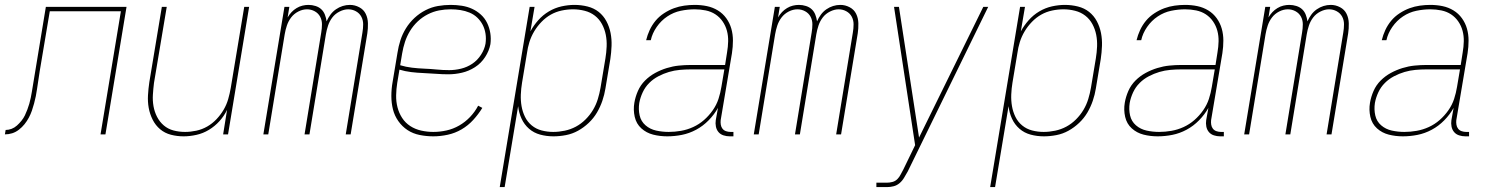

<svg xmlns="http://www.w3.org/2000/svg" viewBox="-58 -548 6078 783"><path d="M-38 0 -35 -18Q-23 -18 -11 -22.5Q1 -27 11 -36Q21 -45 29.5 -55.5Q38 -66 43.5 -77.5Q49 -89 53.5 -101Q58 -113 61.5 -125Q65 -137 67.5 -149.5Q70 -162 72 -174L129 -520H458L372 0H352L435 -502H145L104 -258Q101 -240 98.5 -221.5Q96 -203 93 -185Q91 -170 88 -155.5Q85 -141 81 -126Q77 -111 72 -96.5Q67 -82 59.5 -68Q52 -54 42 -41.5Q32 -29 19 -19Q6 -9 -8.5 -4.5Q-23 0 -38 0Z M691 8Q664 8 639 1.5Q614 -5 595 -21Q576 -37 564.5 -60Q553 -83 548.5 -108Q544 -133 545.5 -159.5Q547 -186 551 -213L602 -520H622L570 -210Q567 -186 565.5 -162Q564 -138 568 -115Q572 -92 582.5 -71.5Q593 -51 610 -36.5Q627 -22 649.5 -16Q672 -10 697 -10Q719 -10 742.5 -15Q766 -20 787 -32Q808 -44 825 -62Q842 -80 854 -100.5Q866 -121 872.5 -143.5Q879 -166 883 -189L938 -520H958L872 0H852L868 -100Q856 -75 837 -54Q818 -33 794 -18.5Q770 -4 743 2Q716 8 691 8Z M1016 0 1102 -520H1122L1115 -477Q1122 -489 1131 -498.5Q1140 -508 1151.5 -515Q1163 -522 1175.5 -525Q1188 -528 1200 -528Q1215 -528 1229 -523.5Q1243 -519 1252.5 -510Q1262 -501 1267 -488Q1272 -475 1274 -461Q1280 -475 1289.5 -488Q1299 -501 1312 -510Q1325 -519 1339.5 -523.5Q1354 -528 1369 -528Q1389 -528 1407 -518.5Q1425 -509 1433.5 -491.5Q1442 -474 1442.5 -453Q1443 -432 1440 -412L1372 0H1352L1420 -415Q1423 -432 1423 -449Q1423 -466 1415.5 -480Q1408 -494 1393.5 -502Q1379 -510 1362 -510Q1345 -510 1327 -501Q1309 -492 1297.5 -477Q1286 -462 1280 -444Q1274 -426 1271 -408L1204 0H1184L1252 -415Q1255 -432 1255 -449Q1255 -466 1247.5 -480Q1240 -494 1225.5 -502Q1211 -510 1194 -510Q1176 -510 1158.5 -501Q1141 -492 1129.5 -477Q1118 -462 1112 -444Q1106 -426 1103 -408L1036 0Z M1709 8Q1681 8 1653.5 2.5Q1626 -3 1604 -17.5Q1582 -32 1566.5 -54Q1551 -76 1544.5 -102Q1538 -128 1538 -156.5Q1538 -185 1543 -213L1563 -333Q1567 -359 1575 -384Q1583 -409 1597.5 -432.5Q1612 -456 1632.5 -475Q1653 -494 1677.5 -506.5Q1702 -519 1728 -523.5Q1754 -528 1780 -528Q1803 -528 1825.5 -524.5Q1848 -521 1867.5 -512Q1887 -503 1903 -488.5Q1919 -474 1928.5 -454.5Q1938 -435 1941.5 -413Q1945 -391 1942 -368Q1937 -341 1920.5 -315.5Q1904 -290 1879 -274Q1854 -258 1826 -251.5Q1798 -245 1771 -245Q1746 -245 1720.5 -247Q1695 -249 1669.5 -250Q1644 -251 1619 -254Q1594 -257 1571 -264L1562 -210Q1558 -185 1557.5 -159.5Q1557 -134 1563 -110.5Q1569 -87 1582 -67Q1595 -47 1615 -34Q1635 -21 1659.5 -15.5Q1684 -10 1709 -10Q1736 -10 1763 -16Q1790 -22 1814.5 -36Q1839 -50 1859 -71Q1879 -92 1892 -117L1909 -108Q1893 -82 1872 -59Q1851 -36 1824.5 -20.5Q1798 -5 1768 1.5Q1738 8 1709 8ZM1774 -262Q1798 -262 1822.5 -268Q1847 -274 1868 -288Q1889 -302 1903.5 -324.5Q1918 -347 1922 -370Q1925 -391 1922 -410.5Q1919 -430 1910.5 -446.5Q1902 -463 1888.5 -476Q1875 -489 1857 -496.5Q1839 -504 1819.5 -507Q1800 -510 1780 -510Q1756 -510 1732.5 -505.5Q1709 -501 1686.5 -489.5Q1664 -478 1645.5 -460.5Q1627 -443 1614 -421.5Q1601 -400 1593.5 -377Q1586 -354 1582 -330L1574 -282Q1597 -275 1622 -272Q1647 -269 1672.5 -268Q1698 -267 1723 -264.5Q1748 -262 1774 -262Z M1980 215 2102 -520H2122L2105 -420Q2118 -444 2137 -465.5Q2156 -487 2180.5 -501.5Q2205 -516 2232 -522Q2259 -528 2285 -528Q2312 -528 2338 -521.5Q2364 -515 2383.5 -499.5Q2403 -484 2415 -461.5Q2427 -439 2432 -413.5Q2437 -388 2436 -361Q2435 -334 2431 -307L2411 -187Q2407 -162 2398.5 -137Q2390 -112 2376.5 -89Q2363 -66 2343 -47Q2323 -28 2299.5 -15Q2276 -2 2250 3Q2224 8 2199 8Q2171 8 2145 1Q2119 -6 2099.5 -23Q2080 -40 2069 -64Q2058 -88 2055 -115L2000 215ZM2198 -10Q2221 -10 2245 -15Q2269 -20 2290.5 -31.5Q2312 -43 2330 -61Q2348 -79 2360.5 -100Q2373 -121 2380 -144Q2387 -167 2391 -190L2411 -310Q2415 -334 2416 -358.5Q2417 -383 2412.5 -406Q2408 -429 2397 -449.5Q2386 -470 2368 -484Q2350 -498 2326.5 -504Q2303 -510 2279 -510Q2256 -510 2232.5 -505Q2209 -500 2188.5 -488.5Q2168 -477 2150.5 -459Q2133 -441 2120.5 -420Q2108 -399 2101 -376.5Q2094 -354 2091 -331L2071 -211Q2067 -187 2066 -162.5Q2065 -138 2069 -115Q2073 -92 2083 -71.5Q2093 -51 2110.5 -36.5Q2128 -22 2151 -16Q2174 -10 2198 -10Z M2663 8Q2633 8 2605.5 1Q2578 -6 2557.5 -24.5Q2537 -43 2530.5 -71.5Q2524 -100 2529 -129Q2533 -153 2543.5 -177Q2554 -201 2572.5 -219.5Q2591 -238 2614 -250.5Q2637 -263 2661.5 -270.5Q2686 -278 2710.5 -280.5Q2735 -283 2759 -283H2899L2907 -334Q2911 -357 2911.5 -379.5Q2912 -402 2906.5 -422.5Q2901 -443 2889 -460.5Q2877 -478 2859.5 -489.5Q2842 -501 2820 -505.5Q2798 -510 2775 -510Q2747 -510 2718 -504Q2689 -498 2663.5 -481Q2638 -464 2620 -438Q2602 -412 2596 -384H2577Q2582 -405 2591.5 -425.5Q2601 -446 2615.5 -463.5Q2630 -481 2650 -494Q2670 -507 2690.5 -514.5Q2711 -522 2732.5 -525Q2754 -528 2775 -528Q2801 -528 2825 -523Q2849 -518 2869.5 -505.5Q2890 -493 2904 -473.5Q2918 -454 2924.5 -431Q2931 -408 2931 -382.5Q2931 -357 2927 -331L2881 -58Q2880 -49 2881.5 -39.5Q2883 -30 2888.5 -23Q2894 -16 2903 -13Q2912 -10 2921 -10H2933V8H2918Q2905 8 2892.5 4Q2880 0 2872 -9.5Q2864 -19 2861.5 -32Q2859 -45 2861 -58L2870 -108Q2855 -81 2832 -57.5Q2809 -34 2781 -19Q2753 -4 2723 2Q2693 8 2663 8ZM2669 -10Q2694 -10 2719.5 -14.5Q2745 -19 2769 -30Q2793 -41 2813 -58.5Q2833 -76 2848.5 -98Q2864 -120 2872 -144.5Q2880 -169 2884 -194L2896 -265H2759Q2737 -265 2714.5 -263Q2692 -261 2670 -254.5Q2648 -248 2627 -237Q2606 -226 2589.5 -209.5Q2573 -193 2563 -171.5Q2553 -150 2549 -128Q2545 -102 2550.5 -77.5Q2556 -53 2574.5 -37Q2593 -21 2618 -15.5Q2643 -10 2669 -10Z M3016 0 3102 -520H3122L3115 -477Q3122 -489 3131 -498.5Q3140 -508 3151.5 -515Q3163 -522 3175.5 -525Q3188 -528 3200 -528Q3215 -528 3229 -523.5Q3243 -519 3252.5 -510Q3262 -501 3267 -488Q3272 -475 3274 -461Q3280 -475 3289.5 -488Q3299 -501 3312 -510Q3325 -519 3339.5 -523.5Q3354 -528 3369 -528Q3389 -528 3407 -518.5Q3425 -509 3433.5 -491.5Q3442 -474 3442.5 -453Q3443 -432 3440 -412L3372 0H3352L3420 -415Q3423 -432 3423 -449Q3423 -466 3415.5 -480Q3408 -494 3393.5 -502Q3379 -510 3362 -510Q3345 -510 3327 -501Q3309 -492 3297.5 -477Q3286 -462 3280 -444Q3274 -426 3271 -408L3204 0H3184L3252 -415Q3255 -432 3255 -449Q3255 -466 3247.5 -480Q3240 -494 3225.5 -502Q3211 -510 3194 -510Q3176 -510 3158.5 -501Q3141 -492 3129.5 -477Q3118 -462 3112 -444Q3106 -426 3103 -408L3036 0Z M3516 215V197H3559Q3570 197 3581.5 194Q3593 191 3601.5 182.5Q3610 174 3615 163.5Q3620 153 3626 143L3674 44L3588 -520H3608L3690 13L3952 -520H3972L3644 151Q3637 163 3629.5 176Q3622 189 3611 198.5Q3600 208 3586.5 211.5Q3573 215 3559 215Z M3980 215 4102 -520H4122L4105 -420Q4118 -444 4137 -465.5Q4156 -487 4180.5 -501.5Q4205 -516 4232 -522Q4259 -528 4285 -528Q4312 -528 4338 -521.5Q4364 -515 4383.5 -499.5Q4403 -484 4415 -461.5Q4427 -439 4432 -413.5Q4437 -388 4436 -361Q4435 -334 4431 -307L4411 -187Q4407 -162 4398.5 -137Q4390 -112 4376.5 -89Q4363 -66 4343 -47Q4323 -28 4299.5 -15Q4276 -2 4250 3Q4224 8 4199 8Q4171 8 4145 1Q4119 -6 4099.5 -23Q4080 -40 4069 -64Q4058 -88 4055 -115L4000 215ZM4198 -10Q4221 -10 4245 -15Q4269 -20 4290.5 -31.5Q4312 -43 4330 -61Q4348 -79 4360.5 -100Q4373 -121 4380 -144Q4387 -167 4391 -190L4411 -310Q4415 -334 4416 -358.5Q4417 -383 4412.5 -406Q4408 -429 4397 -449.5Q4386 -470 4368 -484Q4350 -498 4326.5 -504Q4303 -510 4279 -510Q4256 -510 4232.5 -505Q4209 -500 4188.5 -488.5Q4168 -477 4150.5 -459Q4133 -441 4120.5 -420Q4108 -399 4101 -376.5Q4094 -354 4091 -331L4071 -211Q4067 -187 4066 -162.5Q4065 -138 4069 -115Q4073 -92 4083 -71.5Q4093 -51 4110.5 -36.5Q4128 -22 4151 -16Q4174 -10 4198 -10Z M4663 8Q4633 8 4605.5 1Q4578 -6 4557.5 -24.5Q4537 -43 4530.5 -71.5Q4524 -100 4529 -129Q4533 -153 4543.5 -177Q4554 -201 4572.5 -219.5Q4591 -238 4614 -250.5Q4637 -263 4661.5 -270.5Q4686 -278 4710.5 -280.5Q4735 -283 4759 -283H4899L4907 -334Q4911 -357 4911.5 -379.5Q4912 -402 4906.5 -422.5Q4901 -443 4889 -460.5Q4877 -478 4859.5 -489.5Q4842 -501 4820 -505.5Q4798 -510 4775 -510Q4747 -510 4718 -504Q4689 -498 4663.5 -481Q4638 -464 4620 -438Q4602 -412 4596 -384H4577Q4582 -405 4591.5 -425.5Q4601 -446 4615.5 -463.5Q4630 -481 4650 -494Q4670 -507 4690.5 -514.5Q4711 -522 4732.5 -525Q4754 -528 4775 -528Q4801 -528 4825 -523Q4849 -518 4869.5 -505.5Q4890 -493 4904 -473.5Q4918 -454 4924.5 -431Q4931 -408 4931 -382.5Q4931 -357 4927 -331L4881 -58Q4880 -49 4881.5 -39.5Q4883 -30 4888.5 -23Q4894 -16 4903 -13Q4912 -10 4921 -10H4933V8H4918Q4905 8 4892.5 4Q4880 0 4872 -9.5Q4864 -19 4861.5 -32Q4859 -45 4861 -58L4870 -108Q4855 -81 4832 -57.5Q4809 -34 4781 -19Q4753 -4 4723 2Q4693 8 4663 8ZM4669 -10Q4694 -10 4719.5 -14.5Q4745 -19 4769 -30Q4793 -41 4813 -58.5Q4833 -76 4848.5 -98Q4864 -120 4872 -144.5Q4880 -169 4884 -194L4896 -265H4759Q4737 -265 4714.5 -263Q4692 -261 4670 -254.5Q4648 -248 4627 -237Q4606 -226 4589.5 -209.5Q4573 -193 4563 -171.5Q4553 -150 4549 -128Q4545 -102 4550.5 -77.5Q4556 -53 4574.5 -37Q4593 -21 4618 -15.5Q4643 -10 4669 -10Z M5016 0 5102 -520H5122L5115 -477Q5122 -489 5131 -498.5Q5140 -508 5151.5 -515Q5163 -522 5175.5 -525Q5188 -528 5200 -528Q5215 -528 5229 -523.5Q5243 -519 5252.5 -510Q5262 -501 5267 -488Q5272 -475 5274 -461Q5280 -475 5289.5 -488Q5299 -501 5312 -510Q5325 -519 5339.5 -523.5Q5354 -528 5369 -528Q5389 -528 5407 -518.5Q5425 -509 5433.5 -491.5Q5442 -474 5442.5 -453Q5443 -432 5440 -412L5372 0H5352L5420 -415Q5423 -432 5423 -449Q5423 -466 5415.5 -480Q5408 -494 5393.5 -502Q5379 -510 5362 -510Q5345 -510 5327 -501Q5309 -492 5297.5 -477Q5286 -462 5280 -444Q5274 -426 5271 -408L5204 0H5184L5252 -415Q5255 -432 5255 -449Q5255 -466 5247.5 -480Q5240 -494 5225.5 -502Q5211 -510 5194 -510Q5176 -510 5158.5 -501Q5141 -492 5129.5 -477Q5118 -462 5112 -444Q5106 -426 5103 -408L5036 0Z M5663 8Q5633 8 5605.5 1Q5578 -6 5557.5 -24.5Q5537 -43 5530.5 -71.5Q5524 -100 5529 -129Q5533 -153 5543.5 -177Q5554 -201 5572.5 -219.5Q5591 -238 5614 -250.5Q5637 -263 5661.5 -270.5Q5686 -278 5710.5 -280.5Q5735 -283 5759 -283H5899L5907 -334Q5911 -357 5911.5 -379.5Q5912 -402 5906.5 -422.5Q5901 -443 5889 -460.5Q5877 -478 5859.5 -489.5Q5842 -501 5820 -505.5Q5798 -510 5775 -510Q5747 -510 5718 -504Q5689 -498 5663.5 -481Q5638 -464 5620 -438Q5602 -412 5596 -384H5577Q5582 -405 5591.5 -425.5Q5601 -446 5615.5 -463.5Q5630 -481 5650 -494Q5670 -507 5690.5 -514.5Q5711 -522 5732.5 -525Q5754 -528 5775 -528Q5801 -528 5825 -523Q5849 -518 5869.5 -505.5Q5890 -493 5904 -473.5Q5918 -454 5924.5 -431Q5931 -408 5931 -382.5Q5931 -357 5927 -331L5881 -58Q5880 -49 5881.5 -39.5Q5883 -30 5888.5 -23Q5894 -16 5903 -13Q5912 -10 5921 -10H5933V8H5918Q5905 8 5892.5 4Q5880 0 5872 -9.5Q5864 -19 5861.5 -32Q5859 -45 5861 -58L5870 -108Q5855 -81 5832 -57.5Q5809 -34 5781 -19Q5753 -4 5723 2Q5693 8 5663 8ZM5669 -10Q5694 -10 5719.5 -14.5Q5745 -19 5769 -30Q5793 -41 5813 -58.5Q5833 -76 5848.5 -98Q5864 -120 5872 -144.5Q5880 -169 5884 -194L5896 -265H5759Q5737 -265 5714.5 -263Q5692 -261 5670 -254.5Q5648 -248 5627 -237Q5606 -226 5589.5 -209.5Q5573 -193 5563 -171.5Q5553 -150 5549 -128Q5545 -102 5550.5 -77.5Q5556 -53 5574.5 -37Q5593 -21 5618 -15.5Q5643 -10 5669 -10Z"/></svg>

Font: Iosevka SS18 Thin
Style: Italic
Weight: 100
Italic angle: -9°
Monospace: yes
Designer: Belleve Invis
Foundry: Belleve Invis
Version: Version 25.1.1; ttfautohint (v1.8.4)